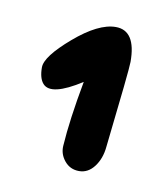

<svg xmlns="http://www.w3.org/2000/svg" viewBox="-44 -760 289 338"><g transform="rotate(10 100.0 -590.5)"><path d="M83 -499Q86 -546 99 -616Q46 -582 30 -600Q22 -609 22 -628.5Q22 -648 64.5 -684.5Q107 -721 138 -721Q174 -721 174 -665Q174 -651 158 -510Q156 -489 145 -474.5Q134 -460 118 -460Q102 -460 92 -472Q82 -484 83 -499Z"/></g></svg>

Font: Patrick Hand
Style: Regular
Weight: 400
Designer: Patrick Wagesreiter
Foundry: Patrick Wagesreiter
Version: Version 1.003;PS 001.003;hotconv 1.0.70;makeotf.lib2.5.58329